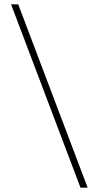

<svg xmlns="http://www.w3.org/2000/svg" viewBox="-20 -760 449 885"><path d="M351 105 31 -740H64L384 105Z"/></svg>

Font: BioRhyme ExtraBold ExtraLight
Style: Regular
Weight: 250
Version: Version 1.600;gftools[0.9.33]